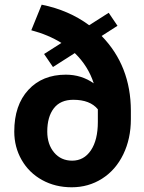

<svg xmlns="http://www.w3.org/2000/svg" viewBox="-20 -791 615 821"><path d="M414.6 -637.2Q539.1 -509.3 539.6 -317.9V-281.7Q539.6 -197.8 507.1 -130.9Q474.6 -64 416.5 -27.1Q358.4 9.8 286.6 9.8Q216.3 9.8 160.2 -21.2Q104 -52.2 72.5 -107.2Q41 -162.1 41 -228.5Q41 -341.3 101.1 -406.5Q161.1 -471.7 261.7 -471.7Q328.1 -471.7 380.9 -434.6Q356.9 -508.8 299.8 -564L206.5 -504.4L168.5 -560.1L242.7 -607.4Q186 -642.6 113.8 -661.6L158.2 -771Q274.4 -747.6 361.3 -683.1L444.8 -736.3L482.4 -680.7ZM398.4 -323.7Q365.2 -364.3 293.5 -364.3Q238.3 -364.3 210.2 -327.9Q182.1 -291.5 182.1 -228.5Q182.1 -173.8 211.4 -138.9Q240.7 -104 288.6 -104Q338.9 -104 368.7 -148.2Q398.4 -192.4 398.4 -269.5Z"/></svg>

Font: RobotoInd
Style: Bold
Weight: 700
Designer: Google
Version: Version 2.001150; 2014